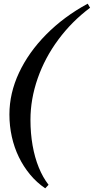

<svg xmlns="http://www.w3.org/2000/svg" viewBox="-20 -785 508 1040"><path d="M225 235Q179 204 143 160.5Q107 117 82 65.5Q57 14 44 -44.5Q31 -103 31 -165Q31 -280 83 -391Q135 -502 230.5 -598.5Q326 -695 455 -765L468 -743Q369 -669 296 -570.5Q223 -472 184 -360Q145 -248 145 -136Q145 -63 156.5 2.5Q168 68 190 122Q212 176 243 216Z"/></svg>

Font: Platypi Light SemiBold
Style: Italic
Weight: 600
Italic angle: -13°
Version: Version 1.200